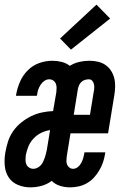

<svg xmlns="http://www.w3.org/2000/svg" viewBox="-28 -800 548 828"><path d="M103 8Q75 8 49.5 -2.5Q24 -13 9.5 -35Q-5 -57 -7.5 -85.5Q-10 -114 -5 -142Q-1 -166 6.5 -189.5Q14 -213 28.5 -234Q43 -255 63.5 -271.5Q84 -288 106.5 -299Q129 -310 153 -315Q177 -320 201 -321L215 -403Q216 -412 216 -422Q216 -432 212.5 -440Q209 -448 201.5 -453Q194 -458 184 -458Q173 -458 163 -451Q153 -444 146.5 -433.5Q140 -423 136.5 -412.5Q133 -402 132 -390Q131 -389 131 -388.5Q131 -388 131 -387H41Q41 -389 41.5 -390.5Q42 -392 42 -394Q47 -422 59 -449Q71 -476 92 -497Q113 -518 141 -528Q169 -538 197 -538Q218 -538 238 -533Q258 -528 273 -516Q292 -528 314 -533Q336 -538 357 -538Q376 -538 394 -534Q412 -530 426.5 -520Q441 -510 450.5 -495.5Q460 -481 464.5 -463.5Q469 -446 468.5 -427Q468 -408 465 -389L438 -225H276L260 -127Q259 -118 258.5 -108.5Q258 -99 261 -91Q264 -83 271 -77.5Q278 -72 287 -72Q298 -72 307.5 -79.5Q317 -87 322.5 -97.5Q328 -108 331 -118.5Q334 -129 336 -140Q336 -141 336 -141.5Q336 -142 336 -143H426Q426 -141 425.5 -139.5Q425 -138 425 -136Q422 -117 416 -99.5Q410 -82 400 -65Q390 -48 376.5 -33.5Q363 -19 346 -9.5Q329 0 310.5 4Q292 8 274 8Q252 8 231 1.5Q210 -5 195 -20Q175 -5 151 1.5Q127 8 103 8ZM290 -305H360L376 -403Q378 -411 378.5 -420Q379 -429 377 -437.5Q375 -446 369.5 -452Q364 -458 355 -458Q347 -458 338.5 -455.5Q330 -453 323.5 -447Q317 -441 313.5 -433.5Q310 -426 308 -417ZM116 -72Q124 -72 132.5 -76Q141 -80 147.5 -87Q154 -94 158 -102.5Q162 -111 165 -119.5Q168 -128 170 -136.5Q172 -145 174 -154L188 -239Q168 -236 149.5 -227Q131 -218 116.5 -202.5Q102 -187 94.5 -168.5Q87 -150 83 -130Q82 -120 82 -110Q82 -100 85.5 -91.5Q89 -83 97.5 -77.5Q106 -72 116 -72ZM278 -586 231 -634 388 -780 447 -720Z"/></svg>

Font: Iosevka Curly Slab MdObl
Style: Regular
Weight: 500
Italic angle: -9°
Monospace: yes
Designer: Belleve Invis
Foundry: Belleve Invis
Version: Version 11.0.0; ttfautohint (v1.8.3)